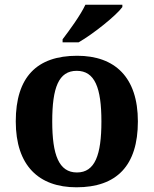

<svg xmlns="http://www.w3.org/2000/svg" viewBox="-20 -786 653 816"><path d="M246 -619V-606H314C377 -642 475 -721 500 -756V-766H343C322 -721 275 -657 246 -619ZM305 10C476 10 566 -82 566 -270C566 -458 468 -549 308 -549C136 -549 47 -458 47 -270C47 -82 145 10 305 10ZM307 -53C230 -53 202 -128 202 -270C202 -413 229 -485 306 -485C383 -485 411 -413 411 -270C411 -128 384 -53 307 -53Z"/></svg>

Font: Noto Serif Test
Style: Bold
Weight: 700
Version: Version 1.000